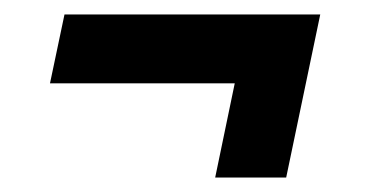

<svg xmlns="http://www.w3.org/2000/svg" viewBox="-20 -315 506 265"><path d="M277 -70 304 -200H49L69 -295H422L375 -70Z"/></svg>

Font: Saira Condensed SemiBold
Style: Italic
Weight: 600
Width: 3
Italic angle: -12°
Designer: Hector Gatti with collaboration of the Omnibus-Type team
Foundry: Omnibus-Type
Version: Version 1.101